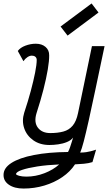

<svg xmlns="http://www.w3.org/2000/svg" viewBox="-21 -885 641 1111"><path d="M115 206Q62.5 206 30.8 184.2Q-1 162.5 -0.5 127Q-0.5 87 45.2 57.8Q91 28.5 175 12Q259 -4.5 372.5 -5.5Q379 -17 384.2 -32.5Q389.5 -48 394.2 -63.5Q399 -79 402 -89Q390 -73 366.5 -63.2Q343 -53.5 316 -49.8Q289 -46 265 -46Q210.5 -46 172 -73Q133.5 -100 119 -143Q104.5 -186 119 -232.5Q141 -298.5 157 -358.2Q173 -418 182.2 -464.8Q191.5 -511.5 191.5 -539Q191 -550.5 183.2 -556.8Q175.5 -563 163 -563Q151 -563 138 -554.5Q125 -546 114.5 -531L82 -590Q96 -609.5 126 -620.8Q156 -632 186 -632Q221 -632 242.5 -613.5Q264 -595 263.5 -565Q264 -534 255.5 -483Q247 -432 230.5 -367.5Q214 -303 190 -229Q174.5 -177.5 198.2 -146.2Q222 -115 270 -115Q313 -115 345.5 -123.8Q378 -132.5 399.2 -157.5Q420.5 -182.5 430.5 -230.5L511 -618H584Q553.5 -473.5 531 -366.5Q508.5 -259.5 492 -186Q475.5 -112.5 463.8 -67.5Q452 -22.5 443 -2Q463.5 -2.5 477.5 -4.5Q491.5 -6.5 504.8 -10Q518 -13.5 535 -19L514 53Q492 60 464.5 62.5Q437 65 413 66Q385.5 108.5 339.2 140Q293 171.5 235.2 188.8Q177.5 206 115 206ZM132 137Q184.5 137 235.5 117.5Q286.5 98 321.5 66.5Q251 69.5 194.8 78.2Q138.5 87 105.5 98.5Q72.5 110 72 122Q72 127.5 89.5 132.2Q107 137 132 137ZM370 -679 329.5 -731.5 509 -865 549 -812.5Z"/></svg>

Font: Victor Mono Thin
Style: Italic
Weight: 100
Italic angle: -12°
Monospace: yes
Designer: Rune Bjørnerås
Version: Version 1.561;gftools[0.9.30]